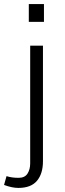

<svg xmlns="http://www.w3.org/2000/svg" viewBox="-62 -713 319 947"><path d="M80.1 -605V-692.9H154.8V-605ZM28.8 213.9Q-2.4 213.9 -42 199.2L-29.8 155.8Q-3.9 164.1 29.8 164.1Q60.5 164.1 73.7 143.3Q86.9 122.6 86.9 92.8V-487.8H149.9V82Q149.9 143.6 120.4 178.7Q90.8 213.9 28.8 213.9Z"/></svg>

Font: HK Grotesk Light
Style: Regular
Weight: 300
Designer: Alfredo Marco Pradil and Stefan Peev
Foundry: Hanken Design Co.
Version: Version 1.045;PS 001.045;hotconv 1.0.88;makeotf.lib2.5.64775